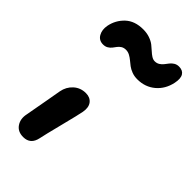

<svg xmlns="http://www.w3.org/2000/svg" viewBox="-239 -892 935 935"><g transform="rotate(45 228.5 -424.5)"><path d="M75.2 -626Q46.9 -626 33.4 -649.4Q20 -672.9 25.9 -705.1Q35.2 -752.4 69.6 -784.7Q104 -816.9 162.1 -816.9Q187 -816.9 207.8 -809.6Q228.5 -802.2 241.7 -791.7Q254.9 -781.2 265.9 -771Q276.9 -760.7 288.3 -753.4Q299.8 -746.1 311 -746.1Q325.2 -746.1 335.9 -752.9Q346.7 -759.8 354.2 -769.5Q361.8 -779.3 369.1 -788.8Q376.5 -798.3 387.7 -805.2Q398.9 -812 413.1 -812Q439.5 -812 450.4 -794.2Q461.4 -776.4 454.1 -741.2Q442.9 -688 404.8 -656Q366.7 -624 313 -624Q292 -624 274.7 -630.6Q257.3 -637.2 245.4 -646.2Q233.4 -655.3 222.4 -664.6Q211.4 -673.8 199 -680.4Q186.5 -687 172.9 -687Q158.7 -687 148.4 -680.7Q138.2 -674.3 131.6 -665.3Q125 -656.2 118.2 -647.5Q111.3 -638.7 100.6 -632.3Q89.8 -626 75.2 -626ZM119.1 -32.2Q81.5 -32.2 63.5 -58.8Q45.4 -85.4 53.2 -122.1Q64.5 -181.6 74.5 -240Q84.5 -298.3 87.9 -315.9Q94.7 -352.5 120.8 -376.2Q147 -399.9 184.1 -399.9Q213.4 -399.9 228.8 -380.1Q244.1 -360.4 237.8 -325.2Q233.9 -302.7 209.2 -205.8Q184.6 -108.9 180.2 -85.9Q169.4 -32.2 119.1 -32.2Z"/></g></svg>

Font: Shantell Sans Irregular Bouncy
Style: Italic
Weight: 600
Italic angle: -11.31°
Designer: Stephen Nixon, Anya Danilova, Shantell Martin
Foundry: Arrow Type
Version: Version 1.006;[9816181b4]